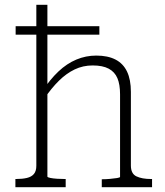

<svg xmlns="http://www.w3.org/2000/svg" viewBox="-20 -778 685 798"><path d="M612 0H403V-33H406Q420 -33 437 -34.5Q454 -36 466.5 -38Q479 -40 479 -43V-386Q479 -427 468 -453Q457 -479 432 -492.5Q407 -506 365 -506Q325 -506 290.5 -489.5Q256 -473 225 -442.5Q194 -412 164 -368L155 -398Q188 -448 223 -481Q258 -514 297.5 -530.5Q337 -547 380 -547Q428 -547 460 -530.5Q492 -514 508 -480.5Q524 -447 524 -396V-90Q524 -56 547 -45Q570 -34 608 -34H612ZM131 -758H177V-44Q177 -41 189 -38.5Q201 -36 218 -35Q235 -34 249 -34H253V0H44V-34H47Q73 -34 92 -38.5Q111 -43 121 -55Q131 -67 131 -89ZM393 -669V-634H45V-669Z"/></svg>

Font: Roboto Serif Thin
Style: Regular
Weight: 250
Designer: Greg Gazdowicz
Foundry: Commercial Type
Version: Version 1.004